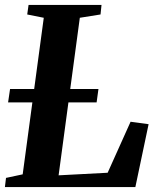

<svg xmlns="http://www.w3.org/2000/svg" viewBox="-26 -763 645 783"><path d="M-6 0 -1.5 -37.5 66.5 -52 152.5 -690.5 85 -704 90.5 -743H388L384 -704L299.5 -690.5L213 -48L413 -58.5L506.5 -266.5L580 -256.5L526 0ZM7 -345.5 15 -400H375.5L368 -345.5Z"/></svg>

Font: Merriweather 60pt
Style: Bold Italic
Weight: 700
Italic angle: -7.8°
Version: Version 2.101